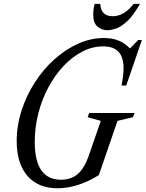

<svg xmlns="http://www.w3.org/2000/svg" viewBox="-20 -970 759 1000"><path d="M279.5 10.5Q178.5 10.5 122.8 -54Q67 -118.5 67 -234.5Q67 -315.5 92 -393.5Q117 -471.5 161 -540Q205 -608.5 262.8 -660.5Q320.5 -712.5 386.5 -742.2Q452.5 -772 520.5 -772Q564 -772 596.8 -759Q629.5 -746 657 -717.5L699.5 -761.5H719L637.5 -524.5H613Q623.5 -578 623.5 -614.5Q623.5 -672.5 597.2 -700.5Q571 -728.5 517 -728.5Q462 -728.5 409.8 -701.8Q357.5 -675 312.2 -627.5Q267 -580 233 -517Q199 -454 180 -381Q161 -308 161 -230.5Q161 -34 297.5 -34Q350.5 -34 384.8 -63.5Q419 -93 441.5 -157L505 -340.5L436.5 -359.5L444.5 -381.5H681L672 -359.5L592 -340.5L495 -58.5Q461 -36.5 424.2 -21Q387.5 -5.5 350.8 2.5Q314 10.5 279.5 10.5ZM539.5 -812.5Q511 -812.5 488.2 -831Q465.5 -849.5 465.5 -894.5Q465.5 -906.5 467 -920Q468.5 -933.5 473 -950H502.5Q503 -919.5 519.2 -902.5Q535.5 -885.5 568 -885.5Q595 -885.5 622.5 -900.8Q650 -916 676 -950H709Q674.5 -889 642.5 -859.5Q610.5 -830 584 -821.2Q557.5 -812.5 539.5 -812.5Z"/></svg>

Font: Libre Caslon Condensed
Style: Italic
Weight: 400
Italic angle: -22.583°
Designer: Pablo Impallari, Rodrigo Fuenzalida, Katja Schimmel, Ertekin Erdin
Foundry: Pablo Impallari, Rodrigo Fuenzalida
Version: Version 2.000;gftools[0.9.33]